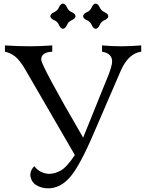

<svg xmlns="http://www.w3.org/2000/svg" viewBox="-20 -945 801 1062"><path d="M246.6 96.7Q208.5 96.7 179.7 78.4Q150.9 60.1 147.5 21.5Q149.9 -7.3 169.9 -25.4Q200.2 13.2 249.5 16.6Q283.2 16.6 316.2 -1.7Q349.1 -20 394 -87.4L120.6 -559.1Q91.3 -609.9 65.7 -630.9Q40 -651.9 7.3 -659.2V-693.8Q77.6 -689 147.9 -689Q198.7 -689 269 -693.8V-659.2Q208 -655.8 208 -615.7Q208 -582.5 439.9 -183.6L566.9 -498Q600.1 -574.7 600.1 -606Q600.1 -649.4 544.4 -659.2V-693.8Q598.6 -689 652.8 -689Q707 -689.5 761.2 -693.8V-659.2Q687.5 -649.4 644.5 -545.9L500.5 -212.4Q420.9 -25.9 366.9 35.4Q313 96.7 246.6 96.7ZM509.3 -785.6Q495.6 -787.1 487.5 -806.4Q479.5 -825.7 460.2 -833.7Q440.9 -841.8 439.5 -855.5Q440.9 -869.1 460.2 -877.4Q479.5 -885.7 487.5 -904.8Q495.6 -923.8 509.3 -925.3Q522.9 -923.8 531.2 -904.8Q539.6 -885.7 558.6 -877.4Q577.6 -869.1 579.1 -855.5Q577.6 -841.8 558.6 -833.7Q539.6 -825.7 531.2 -806.4Q522.9 -787.1 509.3 -785.6ZM328.1 -785.6Q314.5 -787.1 306.4 -806.4Q298.3 -825.7 279.1 -833.7Q259.8 -841.8 258.3 -855.5Q259.8 -869.1 279.1 -877.4Q298.3 -885.7 306.4 -904.8Q314.5 -923.8 328.1 -925.3Q341.8 -923.8 350.1 -904.8Q358.4 -885.7 377.4 -877.4Q396.5 -869.1 397.9 -855.5Q396.5 -841.8 377.4 -833.7Q358.4 -825.7 350.1 -806.4Q341.8 -787.1 328.1 -785.6Z"/></svg>

Font: Kelvinch
Style: Regular
Weight: 400
Designer: Paul James MIller
Foundry: High-Logic / Made with FontCreator
Version: Version 3.30 September 23, 2016